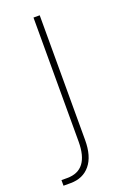

<svg xmlns="http://www.w3.org/2000/svg" viewBox="-144 -538 551 819"><g transform="rotate(-20 131.5 -129.0)"><path d="M-3.9 204.1H22.5Q121.1 204.1 121.1 74.2V-488.3H149.4V78.1Q149.4 151.4 117.2 190.4Q85 229.5 28.3 229.5H-3.9Z"/></g></svg>

Font: Gothic A1 Thin
Style: Regular
Weight: 250
Designer: HanYang I&C Co.,Ltd.
Foundry: HanYang I&C Co.,Ltd.
Version: Version 2.50